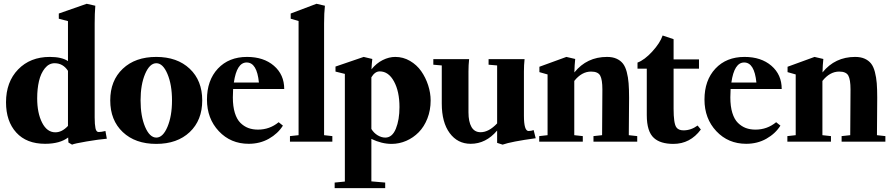

<svg xmlns="http://www.w3.org/2000/svg" viewBox="-20 -746 4699 1011"><path d="M359.4 15.6 340.3 4.4 338.9 -22Q294.9 11.2 217.3 11.2Q119.6 11.2 65.7 -48.1Q11.7 -107.4 11.7 -207.5Q11.7 -314.5 75.4 -380.4Q139.2 -446.3 242.2 -446.3Q305.2 -446.3 337.9 -424.3V-634.8L289.6 -647.5V-674.8L436.5 -726.1L481.9 -715.8Q478.5 -675.3 478.5 -621.6V-127.4Q478.5 -90.8 482.7 -70.8Q486.8 -50.8 499.5 -50.8Q512.7 -50.8 535.2 -56.2L542.5 -15.6Q501.5 -12.2 436.5 -1.2Q371.6 9.8 359.4 15.6ZM271.5 -49.3Q306.6 -49.3 337.9 -83V-373Q312 -413.1 267.6 -413.1Q237.8 -413.1 216.3 -386.5Q194.8 -359.9 185.3 -319.1Q175.8 -278.3 175.8 -228.5Q175.8 -150.9 201.7 -100.1Q227.5 -49.3 271.5 -49.3Z M979 -50.5Q913.1 11.7 802.7 11.7Q692.4 11.7 626.5 -50.5Q560.5 -112.8 560.5 -217.3Q560.5 -321.8 626.5 -384Q692.4 -446.3 802.7 -446.3Q913.1 -446.3 979 -384Q1044.9 -321.8 1044.9 -217.3Q1044.9 -112.8 979 -50.5ZM803.2 -21.5Q837.9 -21.5 861.8 -78.1Q885.7 -134.8 885.7 -217.3Q885.7 -299.8 861.8 -356.4Q837.9 -413.1 803.2 -413.1Q768.1 -413.1 744.1 -356.7Q720.2 -300.3 720.2 -217.3Q720.2 -134.3 744.1 -77.9Q768.1 -21.5 803.2 -21.5Z M1289.6 11.2Q1194.8 11.2 1132.3 -55.2Q1069.8 -121.6 1069.8 -221.7Q1069.8 -323.2 1127.4 -384.8Q1185.1 -446.3 1280.8 -446.3Q1368.2 -446.3 1422.4 -399.7Q1476.6 -353 1476.6 -277.3H1207.5Q1206.1 -254.4 1206.1 -232.9Q1206.1 -185.5 1216.6 -151.6Q1227.1 -117.7 1245.8 -99.1Q1264.6 -80.6 1287.4 -72Q1310.1 -63.5 1338.4 -63.5Q1399.9 -63.5 1447.3 -102.5L1469.7 -84.5Q1443.4 -42.5 1396 -15.6Q1348.6 11.2 1289.6 11.2ZM1278.8 -417Q1226.6 -417 1211.4 -311.5H1343.3Q1333 -417 1278.8 -417Z M1506.8 0V-29.3L1552.2 -34.2V-635.3L1510.7 -647.5V-674.8L1646.5 -726.1L1690.9 -715.8Q1686.5 -678.2 1686.5 -621.6V-34.2L1730 -29.3V0Z M1742.2 244.6V215.3L1795.9 210V-356.9L1746.6 -369.1V-395.5L1895 -446.3L1940.4 -435.5Q1937.5 -411.1 1936 -380.9Q1961.9 -413.1 1995.1 -429.7Q2028.3 -446.3 2061.5 -446.3Q2103 -446.3 2138.9 -425.3Q2174.8 -404.3 2198 -371.1Q2221.2 -337.9 2234.4 -297.4Q2247.6 -256.8 2247.6 -216.8Q2247.6 -165.5 2230.5 -122.1Q2213.4 -78.6 2184.8 -49.6Q2156.2 -20.5 2119.1 -4.4Q2082 11.7 2042 11.7Q1989.7 11.7 1935.5 -14.6V209L2008.3 215.3V244.6ZM1979.5 -370.1Q1954.1 -370.1 1935.5 -338.9V-66.9Q1948.7 -45.4 1968.8 -33.4Q1988.8 -21.5 2008.8 -21.5Q2045.4 -21.5 2064.5 -68.4Q2083.5 -115.2 2083.5 -182.1Q2083.5 -264.2 2054.7 -317.1Q2025.9 -370.1 1979.5 -370.1Z M2458.5 11.2Q2389.6 11.2 2347.9 -45.2Q2306.2 -101.6 2306.2 -200.7V-401.4L2261.7 -405.3V-434.6H2450.2Q2446.8 -403.3 2446.8 -369.6V-154.3Q2446.8 -105 2462.6 -77.4Q2478.5 -49.8 2510.7 -49.8Q2553.7 -49.8 2597.7 -96.2V-401.4L2552.7 -405.3V-434.6H2742.2Q2738.8 -403.3 2738.8 -369.6V-136.7Q2738.8 -56.2 2763.2 -56.2Q2776.9 -56.2 2790 -61L2800.8 -18.1Q2671.9 -0.5 2626.5 15.6L2597.7 6.3V-58.6Q2538.6 11.2 2458.5 11.2Z M2819.3 0V-29.3L2863.3 -34.2V-354L2820.3 -366.2V-394.5L2962.4 -446.3L3008.8 -435.5Q3005.4 -404.8 3004.4 -364.7Q3070.3 -446.3 3176.3 -446.3Q3205.6 -446.3 3226.3 -437Q3247.1 -427.7 3260 -411.4Q3272.9 -395 3280.3 -366.9Q3287.6 -338.9 3290 -307.6Q3292.5 -276.4 3292.5 -231Q3292.5 -132.3 3291 -34.2L3335.4 -29.3V0H3105V-29.3L3150.4 -34.2Q3151.9 -196.8 3151.9 -274.9Q3151.9 -326.7 3140.4 -347.9Q3128.9 -369.1 3092.3 -369.1Q3043 -369.1 3003.9 -319.8V-34.2L3048.8 -29.3V0Z M3525.9 11.7Q3457.5 11.7 3423.3 -19.5Q3385.7 -53.2 3385.7 -139.6V-384.3H3336.9V-416.5Q3374 -430.2 3414.8 -474.9Q3455.6 -519.5 3469.2 -559.1L3526.9 -539.6V-433.1H3660.6V-384.3H3526.9V-172.9Q3526.9 -97.2 3541 -76.2Q3552.2 -59.6 3579.1 -59.6Q3618.7 -59.6 3653.3 -85L3670.4 -64Q3614.3 11.7 3525.9 11.7Z M3909.2 11.2Q3814.5 11.2 3752 -55.2Q3689.5 -121.6 3689.5 -221.7Q3689.5 -323.2 3747.1 -384.8Q3804.7 -446.3 3900.4 -446.3Q3987.8 -446.3 4042 -399.7Q4096.2 -353 4096.2 -277.3H3827.1Q3825.7 -254.4 3825.7 -232.9Q3825.7 -185.5 3836.2 -151.6Q3846.7 -117.7 3865.5 -99.1Q3884.3 -80.6 3907 -72Q3929.7 -63.5 3958 -63.5Q4019.5 -63.5 4066.9 -102.5L4089.4 -84.5Q4063 -42.5 4015.6 -15.6Q3968.3 11.2 3909.2 11.2ZM3898.4 -417Q3846.2 -417 3831.1 -311.5H3962.9Q3952.6 -417 3898.4 -417Z M4126 0V-29.3L4169.9 -34.2V-354L4127 -366.2V-394.5L4269 -446.3L4315.4 -435.5Q4312 -404.8 4311 -364.7Q4377 -446.3 4482.9 -446.3Q4512.2 -446.3 4533 -437Q4553.7 -427.7 4566.7 -411.4Q4579.6 -395 4586.9 -366.9Q4594.2 -338.9 4596.7 -307.6Q4599.1 -276.4 4599.1 -231Q4599.1 -132.3 4597.7 -34.2L4642.1 -29.3V0H4411.6V-29.3L4457 -34.2Q4458.5 -196.8 4458.5 -274.9Q4458.5 -326.7 4447 -347.9Q4435.5 -369.1 4398.9 -369.1Q4349.6 -369.1 4310.5 -319.8V-34.2L4355.5 -29.3V0Z"/></svg>

Font: Elstob Grade
Style: Regular
Weight: 400
Designer: Peter S. Baker
Version: Version 1.015